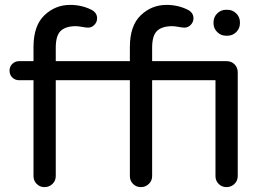

<svg xmlns="http://www.w3.org/2000/svg" viewBox="-20 -760 1075 785"><path d="M906 -510Q926 -510 939 -497Q952 -484 952 -464V-40Q952 -21 938.5 -8Q925 5 906 5Q887 5 874 -8Q861 -21 861 -40V-432H602V-40Q602 -21 588.5 -8Q575 5 556 5Q537 5 524 -8Q511 -21 511 -40V-432H208V-40Q208 -21 194.5 -8Q181 5 162 5Q143 5 130 -8Q117 -21 117 -40V-432H58Q42 -432 30.5 -443Q19 -454 19 -471Q19 -488 30.5 -499Q42 -510 58 -510H117V-568Q117 -655 161.5 -697.5Q206 -740 267 -740Q314 -740 354 -720Q377 -708 377 -685Q377 -670 366 -658.5Q355 -647 340 -647Q332 -647 316 -650Q300 -653 290 -653Q249 -653 228.5 -634Q208 -615 208 -565V-510H511V-568Q511 -655 555.5 -697.5Q600 -740 661 -740Q708 -740 748 -720Q771 -708 771 -685Q771 -670 760 -658.5Q749 -647 734 -647Q726 -647 710 -650Q694 -653 684 -653Q643 -653 622.5 -634Q602 -615 602 -565V-510ZM961 -669V-665Q961 -644 946 -629Q931 -614 910 -614H904Q883 -614 868 -629Q853 -644 853 -665V-669Q853 -690 868 -705Q883 -720 904 -720H910Q931 -720 946 -705Q961 -690 961 -669Z"/></svg>

Font: Varela Round
Style: Regular
Weight: 400
Designer: Joe Prince
Foundry: Joe Prince
Version: Version 1.000